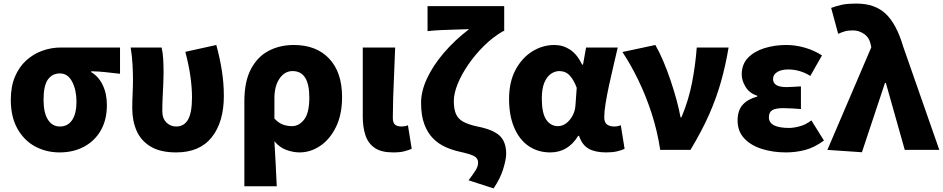

<svg xmlns="http://www.w3.org/2000/svg" viewBox="-20 -833 5243 1067"><path d="M311 14Q236 14 174.5 -19.5Q113 -53 76.5 -118.5Q40 -184 40 -278Q40 -352 63 -406.5Q86 -461 125.5 -497Q165 -533 215 -551Q265 -569 319 -569H647V-423Q601 -428 566 -432Q531 -436 487 -437V-432Q528 -408 551 -360Q574 -312 574 -249Q574 -168 540.5 -109Q507 -50 447.5 -18Q388 14 311 14ZM313 -130Q357 -130 381 -166Q405 -202 405 -268Q405 -333 381 -379Q357 -425 313 -425Q271 -425 246.5 -391.5Q222 -358 222 -278Q222 -207 246 -168.5Q270 -130 313 -130Z M959 14Q872 14 818 -18Q764 -50 739.5 -105.5Q715 -161 715 -231Q715 -272 717 -312Q719 -352 719 -392Q719 -426 716.5 -474Q714 -522 706 -569H878Q885 -540 887 -504Q889 -468 889 -427Q889 -405 887.5 -370Q886 -335 884 -294.5Q882 -254 882 -216Q882 -175 904.5 -152.5Q927 -130 959 -130Q1003 -130 1025 -168.5Q1047 -207 1047 -292Q1047 -345 1038.5 -406.5Q1030 -468 1010 -545L1182 -583Q1201 -515 1212.5 -443Q1224 -371 1224 -300Q1224 -155 1157 -70.5Q1090 14 959 14Z M1338 202V-270Q1338 -379 1374 -448Q1410 -517 1472 -550Q1534 -583 1613 -583Q1738 -583 1809.5 -507Q1881 -431 1881 -294Q1881 -196 1847 -127Q1813 -58 1759 -22Q1705 14 1645 14Q1610 14 1572 0.5Q1534 -13 1505 -48Q1509 16 1512 78Q1515 140 1518 202ZM1603 -132Q1642 -132 1670.5 -169Q1699 -206 1699 -291Q1699 -438 1606 -438Q1562 -438 1533.5 -396.5Q1505 -355 1505 -287V-174Q1530 -148 1554 -140Q1578 -132 1603 -132Z M2165 14Q2099 14 2062.5 -11Q2026 -36 2011 -81Q1996 -126 1996 -185V-569H2176Q2174 -504 2170.5 -430.5Q2167 -357 2165 -290.5Q2163 -224 2163 -179Q2163 -151 2175 -140.5Q2187 -130 2212 -130Q2219 -130 2229 -131.5Q2239 -133 2247 -137L2268 -6Q2249 2 2226 8Q2203 14 2165 14Z M2723 214 2584 169Q2608 137 2622.5 114.5Q2637 92 2637 70Q2637 47 2615.5 35Q2594 23 2530 9Q2491 0 2453.5 -17Q2416 -34 2386 -64.5Q2356 -95 2338 -143Q2320 -191 2320 -262Q2320 -326 2353 -397Q2386 -468 2446 -538.5Q2506 -609 2587 -671Q2565 -670 2523 -669Q2481 -668 2435.5 -666Q2390 -664 2356 -660V-799H2782V-660H2776Q2719 -627 2669.5 -578Q2620 -529 2582 -473.5Q2544 -418 2523 -365.5Q2502 -313 2502 -272Q2502 -228 2513.5 -200.5Q2525 -173 2553.5 -157Q2582 -141 2633 -130Q2720 -113 2756.5 -79Q2793 -45 2793 22Q2793 51 2777 104.5Q2761 158 2723 214Z M3038 14Q2969 14 2917.5 -21.5Q2866 -57 2837.5 -124Q2809 -191 2809 -283Q2809 -377 2844.5 -444Q2880 -511 2937.5 -547Q2995 -583 3061 -583Q3108 -583 3147.5 -557.5Q3187 -532 3215 -474H3220L3237 -569H3413Q3402 -521 3389 -466.5Q3376 -412 3364.5 -358.5Q3353 -305 3345.5 -259Q3338 -213 3338 -182Q3338 -152 3353.5 -141Q3369 -130 3393 -130Q3412 -130 3430 -137L3451 -6Q3435 2 3409.5 8Q3384 14 3349 14Q3288 14 3251.5 -6.5Q3215 -27 3198 -78H3193Q3137 14 3038 14ZM3081 -132Q3105 -132 3126 -147.5Q3147 -163 3161.5 -189.5Q3176 -216 3178 -248L3185 -345Q3169 -389 3146 -413.5Q3123 -438 3088 -438Q3064 -438 3041.5 -422.5Q3019 -407 3005 -373.5Q2991 -340 2991 -285Q2991 -204 3015.5 -168Q3040 -132 3081 -132Z M3649 0Q3633 -106 3601 -204Q3569 -302 3527 -388.5Q3485 -475 3439 -544L3622 -583Q3644 -545 3665.5 -494.5Q3687 -444 3706 -388Q3725 -332 3739.5 -278.5Q3754 -225 3762 -181H3767Q3807 -276 3826 -374.5Q3845 -473 3852 -569H4029Q4012 -468 3986.5 -378Q3961 -288 3921 -197Q3881 -106 3817 0Z M4348 14Q4275 14 4213.5 -5.5Q4152 -25 4115.5 -64.5Q4079 -104 4079 -163Q4079 -220 4108 -251.5Q4137 -283 4188 -296V-301Q4145 -315 4123.5 -350Q4102 -385 4102 -419Q4102 -476 4137 -512Q4172 -548 4228.5 -565.5Q4285 -583 4350 -583Q4401 -583 4453 -568Q4505 -553 4548 -525L4483 -411Q4455 -429 4423.5 -438Q4392 -447 4360 -447Q4322 -447 4299 -432.5Q4276 -418 4276 -394Q4276 -349 4350 -349Q4368 -349 4390 -350.5Q4412 -352 4431 -353V-227Q4406 -229 4380.5 -230.5Q4355 -232 4332 -232Q4291 -232 4272 -221Q4253 -210 4253 -181Q4253 -122 4366 -122Q4390 -122 4424 -131Q4458 -140 4489 -164L4559 -52Q4504 -12 4452.5 1Q4401 14 4348 14Z M4770 13 4578 0 4822 -570 4819 -585Q4811 -624 4782.5 -644Q4754 -664 4720 -664Q4693 -664 4675.5 -659Q4658 -654 4638 -645L4599 -789Q4628 -800 4658 -806.5Q4688 -813 4741 -813Q4842 -813 4902 -756.5Q4962 -700 4999 -575L5200 0H5008L4903 -372H4898Z"/></svg>

Font: Source Han Sans CN Heavy
Style: Regular
Weight: 900
Designer: Ryoko NISHIZUKA 西塚涼子 (kana, bopomofo & ideographs); Paul D. Hunt (Latin, Greek & Cyrillic); Sandoll Communications 산돌커뮤니
Foundry: Adobe
Version: Version 2.000;hotconv 1.0.107;makeotfexe 2.5.65593